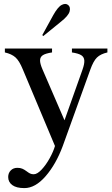

<svg xmlns="http://www.w3.org/2000/svg" viewBox="-20 -749 576 985"><path d="M5 -480V-500H78H145H247V-480Q214 -475 200 -466Q186 -457 185.5 -440Q185 -423 198 -393L329 -90H296L403 -391Q414 -422 412.5 -439.5Q411 -457 396.5 -466Q382 -475 349 -480V-500H451H458H531V-480Q496 -472 477.5 -454Q459 -436 443 -391L302 0H262L97 -393Q79 -437 59.5 -454.5Q40 -472 5 -480ZM22 159Q22 139 35 125.5Q48 112 69 112Q84 112 94.5 116.5Q105 121 117 130Q126 137 134 141Q142 145 153 145Q171 145 193.5 121Q216 97 235 62.5Q254 28 262 0L274 -17H295L302 0Q267 94 214 155Q161 216 105 216Q64 216 43 200.5Q22 185 22 159ZM197 -569 253 -671Q277 -714 297 -724Q317 -734 330 -723Q343 -712 337 -690Q331 -668 293 -638L202 -564Z"/></svg>

Font: RL Madena Variable
Style: Regular
Weight: 400
Designer: I Kadek Wantara Putra
Foundry: Roughlines ID
Version: Version 1.000;Glyphs 3.1.2 (3151)